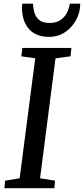

<svg xmlns="http://www.w3.org/2000/svg" viewBox="-20 -997 445 1017"><path d="M3.3 0 7 -40 84.1 -52.7 166.6 -688.1 92.9 -698.7 98.5 -743H358.2L353.6 -698.7L274 -688.1L192.2 -52.7L271.4 -40L268.1 0ZM240.3 -801.7Q199 -801.7 171.2 -815.2Q143.3 -828.7 127 -851.1Q110.6 -873.5 103.5 -900.3Q96.4 -927.1 96.4 -953.5Q96.4 -959.6 96.8 -965.6Q97.2 -971.7 98 -977.5H154.7Q155.4 -955.3 161.8 -931.7Q168.2 -908.1 186.8 -891.7Q205.4 -875.4 242.3 -875.4Q280 -875.4 302.5 -892.2Q325.1 -908.9 336 -932.6Q346.9 -956.3 349.6 -977.5H405Q405 -931.9 383.4 -891.7Q361.7 -851.5 324.7 -826.6Q287.6 -801.7 240.3 -801.7Z"/></svg>

Font: Merriweather 7pt Light
Style: Italic
Weight: 300
Italic angle: -7.8°
Designer: Eben Sorkin
Foundry: Eben Sorkin
Version: Version 2.200;gftools[0.9.31]